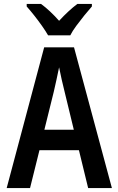

<svg xmlns="http://www.w3.org/2000/svg" viewBox="-20 -958 603 978"><path d="M14 0 205 -717H357L550 0H429L382 -193H181L133 0ZM254 -491 206 -297H356L309 -491Q302 -518 294.5 -551.5Q287 -585 281 -615Q275 -585 267.5 -551Q260 -517 254 -491ZM225 -778Q213 -799 194 -826Q175 -853 154 -879.5Q133 -906 116 -925V-938H189Q211 -922 234.5 -900Q258 -878 281 -852Q329 -904 374 -938H448V-925Q431 -906 410 -880Q389 -854 369 -827Q349 -800 338 -778Z"/></svg>

Font: Noto Sans Mono SemiCondensed SemiBold
Style: Regular
Weight: 600
Width: 4
Designer: Monotype Design Team
Foundry: Monotype Imaging Inc.
Version: Version 2.014; ttfautohint (v1.8.4.7-5d5b)